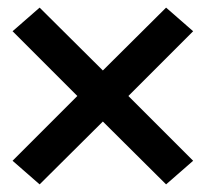

<svg xmlns="http://www.w3.org/2000/svg" viewBox="-20 -592 540 504"><path d="M84 -108 13 -170 183 -340 13 -510 84 -572 250 -407 416 -572 487 -510 317 -340 487 -170 416 -108 250 -273Z"/></svg>

Font: Iosevka Curly Slab Semibold
Style: Regular
Weight: 600
Monospace: yes
Designer: Belleve Invis
Foundry: Belleve Invis
Version: Version 22.1.2; ttfautohint (v1.8.4)